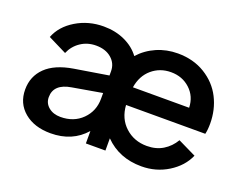

<svg xmlns="http://www.w3.org/2000/svg" viewBox="-93 -728 1158 915"><g transform="rotate(20 486.0 -270.5)"><path d="M228 12.2Q145.5 12.2 94.7 -30.3Q43.9 -72.8 43.9 -143.1Q43.9 -210 89.8 -254.9Q135.7 -299.8 227.1 -314.9L398.9 -342.8V-363.8Q398.9 -403.8 369.1 -429.4Q339.4 -455.1 291 -455.1Q247.1 -455.1 213.1 -432.1Q179.2 -409.2 163.1 -371.1L68.8 -418Q91.8 -477.5 154.5 -515.4Q217.3 -553.2 293.9 -553.2Q353.5 -553.2 401.6 -531Q449.7 -508.8 478 -470.2Q513.7 -509.8 563.2 -531.5Q612.8 -553.2 669.9 -553.2Q749 -553.2 808.6 -516.6Q868.2 -480 898.2 -420.9Q928.2 -361.8 928.2 -291Q928.2 -259.8 922.9 -237.8H521Q525.4 -169.9 570.3 -128.9Q615.2 -87.9 680.2 -87.9Q726.6 -87.9 761.5 -109.1Q796.4 -130.4 817.9 -167L910.2 -122.1Q884.8 -63.5 824 -25.6Q763.2 12.2 689 12.2Q575.7 12.2 502.9 -62V0H403.8V-63Q337.9 12.2 228 12.2ZM522.9 -328.1H808.1Q806.2 -385.3 766.8 -421.6Q727.5 -458 669.9 -458Q613.8 -458 573.2 -423.3Q532.7 -388.7 522.9 -328.1ZM246.1 -77.1Q313.5 -77.1 356.2 -119.6Q398.9 -162.1 398.9 -225.1V-253.9L249 -228Q162.1 -213.9 162.1 -147Q162.1 -116.2 185.8 -96.7Q209.5 -77.1 246.1 -77.1Z"/></g></svg>

Font: Plus Jakarta Sans SemiBold
Style: Regular
Weight: 600
Designer: Gumpita Rahayu
Foundry: Tokotype
Version: Version 2.006